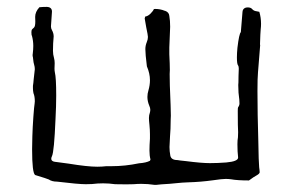

<svg xmlns="http://www.w3.org/2000/svg" viewBox="-20 -532 842 552"><path d="M429.2 -0.5H424.3Q405.3 -3.4 386.2 -3.4Q375 -3.4 364.3 -2.4Q355.5 -2 342.8 -2Q315.9 -2 311 -2.4Q293.5 -4.9 276.4 -4.9Q260.7 -4.9 244.6 -2.9Q235.8 -2.4 226.6 -2.4Q205.1 -2.4 144 -9.8Q129.4 -9.8 120.1 -16.1Q116.2 -18.1 81.1 -28.8Q72.3 -34.2 72.3 -103Q72.3 -114.7 73 -139.9Q73.7 -165 75.9 -195.8Q78.1 -226.6 79.6 -234.9L80.1 -240.7Q80.1 -254.9 76.2 -264.2Q74.7 -271 74.7 -278.3V-285.2Q76.2 -294.4 76.7 -302.7L80.1 -333Q80.1 -339.8 78.1 -346.2Q76.2 -352.5 75.7 -358.9L74.7 -367.2Q73.7 -370.1 73.7 -374L74.2 -377.9Q75.7 -390.1 75.7 -399.9Q75.7 -414.6 71.8 -429.2Q70.3 -430.7 70.3 -439.5Q70.3 -440.9 70.8 -444.3Q71.3 -447.8 77.6 -452.6Q81.5 -456.1 81.5 -470.2L81.1 -483.4Q81.1 -498 93.3 -511.2Q102.5 -512.2 114.3 -512.2Q129.4 -511.7 129.4 -498.5L126.5 -456.1Q126.5 -450.2 129.4 -445.3Q134.3 -436.5 134.3 -427.2Q132.3 -407.7 132.3 -385.7Q132.3 -375.5 135.3 -365.2Q137.2 -358.4 137.2 -350.6L136.7 -334.5Q136.7 -329.1 137.7 -324.2Q141.6 -308.6 141.6 -257.3Q141.6 -227.5 139.6 -189.9Q135.7 -95.7 129.4 -83Q127.4 -79.1 127.4 -75.7Q127.4 -70.3 133.3 -67.9Q138.2 -66.4 141.1 -66.4Q156.7 -64.5 177.7 -61.5Q231.4 -52.7 259.8 -52.7Q273.4 -52.7 285.6 -54.2H300.3Q339.8 -54.2 379.4 -62.5Q400.4 -64 411.1 -69.8Q411.1 -70.3 411.9 -71.5Q412.6 -72.8 412.6 -73.7Q409.7 -84.5 409.7 -99.1Q409.7 -114.3 411.1 -133.3V-146Q411.1 -158.7 409.7 -172.4Q408.2 -186 408.2 -192.9Q408.2 -200.7 411.1 -209Q412.1 -212.9 412.1 -216.3Q412.1 -221.7 409.2 -228Q403.8 -240.7 403.8 -253.4Q403.8 -262.7 406.7 -272Q411.1 -287.1 411.1 -301.3Q411.1 -320.8 402.3 -341.3Q397.9 -376.5 397.9 -390.6Q397.9 -400.9 401.9 -410.6Q405.3 -418.5 405.3 -425.8Q405.3 -430.7 400.4 -453.6L396 -479L397.5 -484.4Q405.3 -485.4 412.8 -492.9Q420.4 -500.5 422.4 -505.9L425.8 -506.3Q440.9 -506.3 453.6 -501Q454.6 -501 455.6 -500.5Q465.8 -496.6 466.8 -486.3Q469.2 -472.7 469.2 -455.1Q466.8 -405.8 466.8 -395.5V-376Q468.3 -347.7 468.3 -330.6L467.8 -319.3L468.3 -286.1Q471.2 -218.3 471.2 -199.7L470.7 -187.5Q470.7 -160.2 468.8 -139.6L467.3 -109.4Q467.3 -97.2 469.7 -84.5Q472.2 -71.8 490.2 -71.8Q494.1 -70.8 514.6 -68.8Q559.6 -63 583.5 -63Q605.5 -63 630.4 -64.9Q664.6 -67.9 664.6 -79.1Q662.6 -95.7 662.6 -117.2Q662.6 -129.4 664.1 -137.2Q664.6 -142.6 664.6 -151.9Q663.6 -164.6 663.6 -212.9Q663.6 -223.1 664.6 -223.6Q668.5 -229 668.5 -234.4Q668.5 -241.2 668 -245.6Q665 -264.6 665 -287.6L665.5 -294.9Q665.5 -312.5 666.5 -334.5Q666.5 -341.3 664.6 -343.8Q661.1 -347.2 661.1 -367.2Q661.1 -378.9 662.6 -394.5Q667.5 -435.5 672.4 -439.5L677.2 -498Q677.7 -505.9 684.6 -509.3Q688 -510.7 692.4 -510.7Q701.2 -510.7 705.3 -505.6Q709.5 -500.5 718.3 -499.5Q722.2 -499 725.6 -498Q730.5 -481.4 730.5 -463.4Q730.5 -455.6 729.5 -447.8Q728.5 -438 727.5 -404.3L728 -402.3L721.7 -323.7Q720.2 -308.1 720.2 -270Q720.2 -205.6 722.7 -124.5Q723.6 -65.4 725.1 -51.3Q726.1 -45.4 726.1 -43.5Q726.1 -41.5 726.3 -40Q726.6 -38.6 726.6 -37.1Q726.6 -32.7 717.8 -27.8Q710.9 -24.4 695.8 -13.2Q662.1 -13.2 644 -16.6Q636.7 -17.6 628.9 -17.6Q618.2 -17.6 592.3 -13.7Q557.1 -8.8 521 -7.8Q504.4 -7.3 487.3 -5.4Q470.2 -3.4 443.8 -2Q432.1 -1 429.2 -0.5Z"/></svg>

Font: Kurland
Style: Regular
Weight: 400
Designer: GGBot
Version: 0.22